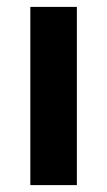

<svg xmlns="http://www.w3.org/2000/svg" viewBox="-20 -537 311 557"><path d="M68 0V-517H203V0Z"/></svg>

Font: DM Sans 11pt
Style: Bold
Weight: 700
Version: Version 4.004;gftools[0.9.30]